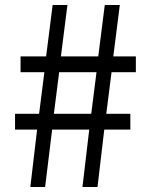

<svg xmlns="http://www.w3.org/2000/svg" viewBox="-20 -746 595 766"><path d="M101 0H160L188 -229H336L309 0H369L396 -229H500V-292H404L425 -458H522V-521H432L458 -726H398L372 -521H223L249 -726H190L164 -521H62V-458H157L136 -292H40V-229H128ZM195 -292 216 -458H365L344 -292Z"/></svg>

Font: ChiuKong Gothic CL
Style: Regular
Weight: 400
Designer: Ryoko NISHIZUKA 西塚涼子 (kana, bopomofo & ideographs); Paul D. Hunt (Latin, Greek & Cyrillic); Sandoll Communications 산돌커뮤니
Foundry: Adobe
Version: Version 1.300